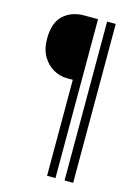

<svg xmlns="http://www.w3.org/2000/svg" viewBox="-109 -759 574 817"><g transform="rotate(15 178.0 -350.0)"><path d="M219 0H182V-423H157Q125 -423 96.5 -439Q68 -455 49.5 -486.5Q31 -518 31 -564Q31 -635 67 -667.5Q103 -700 157 -700H219ZM259 -700H297V0H259Z"/></g></svg>

Font: Phudu Light
Style: Regular
Weight: 400
Version: Version 1.005;gftools[0.9.23]